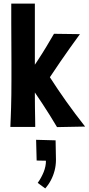

<svg xmlns="http://www.w3.org/2000/svg" viewBox="-20 -711 496 1074"><path d="M299 0Q260 -66 215.5 -133.5Q171 -201 122 -270Q160 -326 188 -368.5Q216 -411 238 -447.5Q260 -484 282 -522L427 -520Q398 -480 371.5 -443Q345 -406 318 -366.5Q291 -327 259 -279Q302 -212 349.5 -145Q397 -78 456 -3ZM38 -1Q38 -1 38.5 -14.5Q39 -28 40 -52Q41 -76 42 -109Q43 -142 43.5 -182Q44 -222 44 -266Q44 -310 44 -365.5Q44 -421 43.5 -478Q43 -535 43 -583.5Q43 -632 43 -661.5Q43 -691 43 -691H175Q175 -691 175 -661Q175 -631 175 -582Q175 -533 175 -475.5Q175 -418 175 -362.5Q175 -307 175 -264Q175 -221 175 -181.5Q175 -142 175.5 -109Q176 -76 176.5 -52Q177 -28 177 -14.5Q177 -1 177 -1ZM233 343 191 312Q211 284 224 252Q237 220 237 188L185 187L182 71L291 74Q292 101 292 128.5Q292 156 293 183Q293 214 285.5 243Q278 272 264.5 297.5Q251 323 233 343Z"/></svg>

Font: Truculenta Black
Style: Regular
Weight: 900
Version: Version 1.002